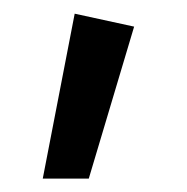

<svg xmlns="http://www.w3.org/2000/svg" viewBox="-20 -715 275 282"><path d="M42.8 -452.7 89.7 -694.9 177 -675.9 110.4 -452.7Z"/></svg>

Font: Ancizar Sans Thin
Style: Regular
Weight: 100
Designer: Cesar Puertas, Viviana Monsalve, Julian Moncada, Julian Prieto, Jose Castro, Mariel Hernandez, Felipe Aragon, Sara Alarc
Version: Version 8.100